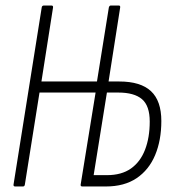

<svg xmlns="http://www.w3.org/2000/svg" viewBox="-20 -675 623 695"><path d="M35 0Q28 0 29 -7L131 -648Q132 -655 139 -655H166Q173 -655 172 -648L130 -380H331L374 -648Q376 -655 381 -655H410Q416 -655 415 -648L373 -380H412Q489 -380 526.5 -345Q564 -310 564 -237Q564 -167 541.5 -113.5Q519 -60 474.5 -30Q430 0 363 0H278Q271 0 272 -7L326 -340H123L70 -7Q69 0 63 0ZM319 -41H367Q420 -41 454 -65Q488 -89 505 -133Q522 -177 522 -235Q522 -292 494 -316Q466 -340 408 -340H367Z"/></svg>

Font: Sofia Sans Extra Condensed Light
Style: Italic
Weight: 300
Italic angle: -9°
Version: Version 4.100